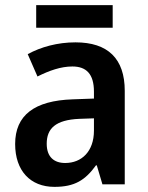

<svg xmlns="http://www.w3.org/2000/svg" viewBox="-20 -718 576 748"><path d="M419 -698H121V-610H419ZM274 -553C204 -553 139 -535 88 -507L126 -420C172 -443 217 -459 262 -459C316 -459 346 -430 346 -361V-334L263 -331C114 -326 39 -269 39 -157C39 -53 98 10 192 10C271 10 312 -16 354 -74H357L379 0H466V-364C466 -490 400 -553 274 -553ZM289 -255 346 -257V-209C346 -128 298 -83 234 -83C191 -83 162 -106 162 -158C162 -217 196 -251 289 -255Z"/></svg>

Font: Noto Sans Devanagari UI SemiCondensed SemiBold
Style: Regular
Weight: 600
Width: 4
Designer: Jelle Bosma - Monotype Design Team
Foundry: Monotype Imaging Inc.
Version: Version 2.004